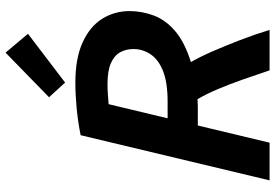

<svg xmlns="http://www.w3.org/2000/svg" viewBox="-170 -823 993 693"><g transform="rotate(-90 326.5 -476.5)"><path d="M22 0 185 -682Q235 -692 284 -696.5Q333 -701 375 -701Q462 -701 519.5 -675Q577 -649 605 -604.5Q633 -560 633 -505Q633 -461 617 -418Q601 -375 560.5 -340.5Q520 -306 449 -284Q468 -251 488 -205Q508 -159 528.5 -106Q549 -53 565 0H419Q403 -48 386.5 -95Q370 -142 352 -185Q334 -228 315 -260Q308 -260 301.5 -259.5Q295 -259 288 -259H220L158 0ZM246 -368H306Q375 -368 416.5 -384.5Q458 -401 477 -429.5Q496 -458 496 -491Q496 -518 484.5 -539Q473 -560 445.5 -572.5Q418 -585 369 -585Q350 -585 330.5 -583.5Q311 -582 297 -581ZM375 -738 322 -796 483 -953 551 -872Z"/></g></svg>

Font: Ubuntu Sans
Style: Bold Italic
Weight: 700
Italic angle: -13.5°
Designer: Dalton Maag Ltd
Foundry: Dalton Maag Ltd
Version: Version 1.006